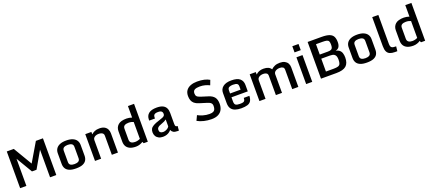

<svg xmlns="http://www.w3.org/2000/svg" viewBox="90 -2122 7897 3518"><g transform="rotate(-20 4038.0 -363.0)"><path d="M97.2 0V-715.8H233.9L460.9 -332.5H438.5L664.6 -715.8H802.2V0H680.7V-559.6L691.4 -556.6L494.6 -214.4H405.8L204.1 -554.7L219.2 -557.6V0Z M1187 11.2Q1106 11.2 1056.9 -9.8Q1007.8 -30.8 985.8 -68.6Q963.9 -106.4 963.9 -157.2V-364.3Q963.9 -416 988.8 -453.9Q1013.7 -491.7 1063.5 -512.2Q1113.3 -532.7 1187 -532.7Q1260.7 -532.7 1310.3 -512.2Q1359.9 -491.7 1385 -453.9Q1410.2 -416 1410.2 -364.3V-157.2Q1410.2 -106.4 1388.7 -68.6Q1367.2 -30.8 1318.4 -9.8Q1269.5 11.2 1187 11.2ZM1187 -73.7Q1233.4 -73.7 1262.2 -90.8Q1291 -107.9 1291 -150.4V-370.6Q1291 -413.6 1262.9 -430.7Q1234.9 -447.8 1187 -447.8Q1140.1 -447.8 1111.6 -430.7Q1083 -413.6 1083 -370.6V-150.4Q1083 -107.9 1110.6 -90.8Q1138.2 -73.7 1187 -73.7Z M1557.1 -522H1676.3V-474.6Q1704.1 -500.5 1740.7 -516.8Q1777.3 -533.2 1834.5 -533.2Q1895 -533.2 1932.4 -511.7Q1969.7 -490.2 1987.1 -454.8Q2004.4 -419.4 2004.4 -376V0H1885.3V-373Q1885.3 -399.9 1871.1 -415.3Q1856.9 -430.7 1834.5 -437Q1812 -443.4 1787.6 -443.4Q1756.3 -443.4 1731.2 -433.6Q1706.1 -423.8 1691.2 -405.8Q1676.3 -387.7 1676.3 -362.3V0H1557.1Z M2147 -160.2V-364.7Q2147 -439.5 2198.5 -486.1Q2250 -532.7 2364.3 -532.7Q2387.2 -532.7 2415.8 -527.6Q2444.3 -522.5 2467.8 -514.2V-738.3H2586.9V0H2505.9L2491.7 -31.7Q2467.3 -14.2 2430.9 -1.5Q2394.5 11.2 2354.5 11.2Q2282.2 11.2 2236.3 -10.3Q2190.4 -31.7 2168.7 -70.1Q2147 -108.4 2147 -160.2ZM2467.8 -99.6V-428.2Q2452.1 -436 2426.8 -441.9Q2401.4 -447.8 2372.1 -447.8Q2323.7 -447.8 2294.9 -430.2Q2266.1 -412.6 2266.1 -370.1V-156.2Q2266.1 -113.8 2293.5 -94.5Q2320.8 -75.2 2366.7 -75.2Q2397.9 -75.2 2425 -82.8Q2452.1 -90.3 2467.8 -99.6Z M2881.3 11.2Q2832.5 11.2 2797.6 -7.1Q2762.7 -25.4 2744.4 -57.9Q2726.1 -90.3 2726.1 -131.3Q2726.1 -169.4 2741.2 -197.5Q2756.3 -225.6 2797.4 -249.3Q2838.4 -272.9 2915.5 -296.4Q2957 -309.6 2983.4 -320.3Q3009.8 -331.1 3022 -344.7Q3034.2 -358.4 3034.2 -379.9Q3034.2 -400.9 3026.6 -416Q3019 -431.2 3000.2 -439.5Q2981.4 -447.8 2947.8 -447.8Q2908.2 -447.8 2888.4 -438.2Q2868.7 -428.7 2862.1 -412.6Q2855.5 -396.5 2855.5 -375.5V-354.5H2743.2V-372.6Q2743.2 -448.7 2794.2 -490.7Q2845.2 -532.7 2950.7 -532.7Q3025.9 -532.7 3069.8 -511Q3113.8 -489.3 3133.1 -449.5Q3152.3 -409.7 3152.3 -356V-144Q3152.3 -106.4 3161.9 -95.2Q3171.4 -84 3198.7 -84L3191.4 3.9H3166.5Q3112.8 3.9 3085 -12.9Q3057.1 -29.8 3043.9 -63Q3030.8 -44.9 3008.3 -27.8Q2985.8 -10.7 2954.3 0.2Q2922.9 11.2 2881.3 11.2ZM2914.6 -70.8Q2934.6 -70.8 2958.5 -78.9Q2982.4 -86.9 3003.2 -101.6Q3023.9 -116.2 3034.2 -136.7V-271Q3022 -260.3 2993.9 -245.8Q2965.8 -231.4 2927.2 -218.3Q2878.4 -202.1 2859.9 -183.1Q2841.3 -164.1 2841.3 -137.2Q2841.3 -103 2860.4 -86.9Q2879.4 -70.8 2914.6 -70.8Z M3828.6 12.2Q3753.4 12.2 3681.4 -5.1Q3609.4 -22.5 3554.7 -53.7L3599.6 -149.4Q3640.6 -126.5 3700 -108.4Q3759.3 -90.3 3825.7 -90.3Q3874.5 -90.3 3899.9 -103.8Q3925.3 -117.2 3934.6 -143.1Q3943.8 -168.9 3943.8 -205.1Q3943.8 -225.1 3937 -241.7Q3930.2 -258.3 3909.9 -272.2Q3889.6 -286.1 3848.6 -298.3L3710 -341.3Q3654.3 -358.4 3622.6 -385.5Q3590.8 -412.6 3577.6 -449.7Q3564.5 -486.8 3564.5 -533.2Q3564.5 -601.1 3596.7 -643.8Q3628.9 -686.5 3684.8 -707Q3740.7 -727.5 3810.1 -727.5Q3887.7 -727.5 3946.5 -713.9Q4005.4 -700.2 4049.8 -673.8L4014.6 -580.1Q3977.5 -598.6 3929.9 -612.1Q3882.3 -625.5 3824.2 -625.5Q3762.2 -625.5 3726.6 -607.4Q3690.9 -589.4 3690.9 -536.6Q3690.9 -501 3708.5 -481Q3726.1 -460.9 3777.3 -444.3L3918.5 -399.9Q3991.2 -377.4 4026.6 -332Q4062 -286.6 4062 -203.6Q4062 -141.1 4038.1 -92.5Q4014.2 -43.9 3962.6 -15.9Q3911.1 12.2 3828.6 12.2Z M4186 -170.4V-366.7Q4186 -444.3 4243.4 -488.5Q4300.8 -532.7 4405.8 -532.7Q4522 -532.7 4572.8 -488Q4623.5 -443.4 4623.5 -365.7V-240.2H4305.2V-159.2Q4305.2 -106.9 4329.6 -90.3Q4354 -73.7 4409.7 -73.7Q4449.7 -73.7 4471.7 -79.3Q4493.7 -85 4503.2 -101.8Q4512.7 -118.7 4513.7 -153.3H4623Q4620.6 -89.8 4597.9 -54Q4575.2 -18.1 4528.3 -3.4Q4481.4 11.2 4408.2 11.2Q4339.8 11.2 4289.8 -6.6Q4239.7 -24.4 4212.9 -64.2Q4186 -104 4186 -170.4ZM4510.3 -314.9V-379.4Q4510.3 -409.7 4497.1 -424.1Q4483.9 -438.5 4460.9 -443.1Q4438 -447.8 4408.2 -447.8Q4363.3 -447.8 4334.2 -433.3Q4305.2 -418.9 4305.2 -375V-314.9Z M4763.2 -522H4882.3V-474.1Q4892.6 -485.4 4912.4 -499Q4932.1 -512.7 4962.6 -522.7Q4993.2 -532.7 5034.7 -532.7Q5088.9 -532.7 5125.5 -516.1Q5162.1 -499.5 5181.6 -466.8Q5211.9 -497.1 5252.9 -514.9Q5293.9 -532.7 5354 -532.7Q5409.2 -532.7 5446.3 -513.4Q5483.4 -494.1 5502.7 -460.7Q5522 -427.2 5522 -383.8V0H5402.8V-375Q5402.8 -415.5 5379.2 -429.9Q5355.5 -444.3 5318.8 -444.3Q5288.6 -444.3 5262.5 -435.1Q5236.3 -425.8 5220.5 -408.4Q5204.6 -391.1 5203.1 -367.2V0H5084V-375Q5084 -415.5 5058.8 -429.9Q5033.7 -444.3 4997.1 -444.3Q4966.3 -444.3 4940.2 -434.8Q4914.1 -425.3 4898.2 -407.2Q4882.3 -389.2 4882.3 -363.3V0H4763.2Z M5674.3 -522H5793V0H5674.3ZM5672.9 -618.2V-738.3H5793.9V-618.2Z M5963.4 0V-715.8H6233.9Q6334 -715.8 6387.7 -694.6Q6441.4 -673.3 6461.7 -631.1Q6481.9 -588.9 6481.9 -524.9Q6481.9 -468.8 6460 -432.4Q6438 -396 6372.6 -383.3L6373 -389.6Q6427.2 -385.3 6458 -361.8Q6488.8 -338.4 6501.5 -300.3Q6514.2 -262.2 6514.2 -212.9Q6514.2 -102.1 6455.6 -51Q6397 0 6264.2 0ZM6093.3 -91.8H6244.1Q6299.8 -91.8 6330.6 -101.6Q6361.3 -111.3 6373.3 -138.7Q6385.3 -166 6385.3 -218.8Q6385.3 -253.4 6377 -281.2Q6368.7 -309.1 6342.3 -325.7Q6315.9 -342.3 6261.7 -342.3H6093.3ZM6093.3 -422.9H6253.4Q6296.4 -422.9 6317.1 -434.6Q6337.9 -446.3 6344.2 -469Q6350.6 -491.7 6350.6 -523.4Q6350.6 -565.9 6340.6 -587.9Q6330.6 -609.9 6303 -617.4Q6275.4 -625 6222.7 -625H6093.3Z M6858.9 11.2Q6777.8 11.2 6728.8 -9.8Q6679.7 -30.8 6657.7 -68.6Q6635.7 -106.4 6635.7 -157.2V-364.3Q6635.7 -416 6660.6 -453.9Q6685.5 -491.7 6735.4 -512.2Q6785.2 -532.7 6858.9 -532.7Q6932.6 -532.7 6982.2 -512.2Q7031.7 -491.7 7056.9 -453.9Q7082 -416 7082 -364.3V-157.2Q7082 -106.4 7060.5 -68.6Q7039.1 -30.8 6990.2 -9.8Q6941.4 11.2 6858.9 11.2ZM6858.9 -73.7Q6905.3 -73.7 6934.1 -90.8Q6962.9 -107.9 6962.9 -150.4V-370.6Q6962.9 -413.6 6934.8 -430.7Q6906.7 -447.8 6858.9 -447.8Q6812 -447.8 6783.4 -430.7Q6754.9 -413.6 6754.9 -370.6V-150.4Q6754.9 -107.9 6782.5 -90.8Q6810.1 -73.7 6858.9 -73.7Z M7231 -173.3V-738.3H7350.1V-174.3Q7350.1 -141.1 7358.4 -121.8Q7366.7 -102.5 7387.2 -94.5Q7407.7 -86.4 7444.3 -86.4H7460.4L7450.2 5.4H7404.3Q7346.7 5.4 7308.1 -10.5Q7269.5 -26.4 7250.2 -65.2Q7231 -104 7231 -173.3Z M7554.7 -160.2V-364.7Q7554.7 -439.5 7606.2 -486.1Q7657.7 -532.7 7772 -532.7Q7794.9 -532.7 7823.5 -527.6Q7852.1 -522.5 7875.5 -514.2V-738.3H7994.6V0H7913.6L7899.4 -31.7Q7875 -14.2 7838.6 -1.5Q7802.2 11.2 7762.2 11.2Q7689.9 11.2 7644 -10.3Q7598.1 -31.7 7576.4 -70.1Q7554.7 -108.4 7554.7 -160.2ZM7875.5 -99.6V-428.2Q7859.9 -436 7834.5 -441.9Q7809.1 -447.8 7779.8 -447.8Q7731.4 -447.8 7702.6 -430.2Q7673.8 -412.6 7673.8 -370.1V-156.2Q7673.8 -113.8 7701.2 -94.5Q7728.5 -75.2 7774.4 -75.2Q7805.7 -75.2 7832.8 -82.8Q7859.9 -90.3 7875.5 -99.6Z"/></g></svg>

Font: Monda SemiBold
Style: Regular
Weight: 600
Designer: Vernon Adams
Foundry: Vernon Adams
Version: Version 2.200